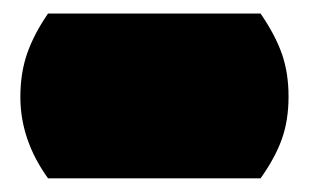

<svg xmlns="http://www.w3.org/2000/svg" viewBox="-20 -261 452 281"><path d="M50.3 0Q9.8 -56.2 9.8 -119.1Q9.8 -154.3 19.8 -182.9Q29.8 -211.4 50.3 -241.2H361.3Q382.8 -210 392.6 -182.1Q402.3 -154.3 402.3 -119.6Q402.3 -84.5 392.3 -56.9Q382.3 -29.3 361.3 0Z"/></svg>

Font: Modak sl
Style: Regular
Weight: 400
Designer: Sarang Kulkarni, Maithili Shingre, Noopur Datye
Foundry: Ek Type
Version: Version 1.036;PS Version 1.000;hotconv 1.0.79;makeotf.lib2.5